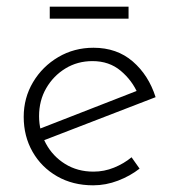

<svg xmlns="http://www.w3.org/2000/svg" viewBox="-20 -547 527 575"><path d="M259 8Q198 8 151 -19Q104 -46 77.5 -92.5Q51 -139 51 -197Q51 -254 79 -301Q107 -348 154.5 -376Q202 -404 260 -404Q330 -404 377.5 -363Q425 -322 446 -256L104 -124L90 -158L403 -280L393 -266Q376 -306 341.5 -335Q307 -364 257 -364Q212 -364 176 -342Q140 -320 118.5 -283Q97 -246 97 -199Q97 -155 117.5 -117Q138 -79 175 -56Q212 -33 260 -33Q292 -33 321.5 -45Q351 -57 374 -76L398 -42Q370 -20 333.5 -6Q297 8 259 8ZM129 -527H365V-491H129Z"/></svg>

Font: Josefin Sans Thin Light
Style: Regular
Weight: 300
Version: Version 2.000